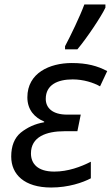

<svg xmlns="http://www.w3.org/2000/svg" viewBox="-20 -826 498 856"><path d="M208 10C285 10 349 -12 385 -31V-105C340 -82 283 -61 222 -61C147 -61 118 -97 118 -142C118 -216 186 -241 268 -241H325L340 -315H279C214 -315 184 -345 184 -385C184 -448 237 -472 304 -472C353 -472 398 -457 426 -441L458 -509C415 -532 368 -545 300 -545C202 -545 102 -501 102 -392C102 -335 136 -301 177 -284V-281C136 -274 102 -258 73 -235C44 -211 30 -175 30 -128C30 -48 89 10 208 10ZM325 -606C368 -657 433 -755 450 -792V-806H356C337 -754 295 -667 270 -620V-606Z"/></svg>

Font: BC Sans
Style: Italic
Weight: 400
Italic angle: -12°
Designer: Monotype Design Team
Designer: Province of B.C.
Foundry: Monotype Imaging Inc.
Version: Version 2.000;GOOG;noto-source:20170915:90ef993387c0